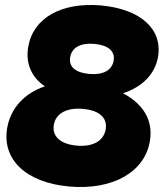

<svg xmlns="http://www.w3.org/2000/svg" viewBox="-20 -737 660 774"><path d="M260 15C436 30 563 -44 584 -167C599 -252 557 -318 476 -361C554 -387 604 -437 617 -507C636 -619 548 -700 388 -715C228 -729 114 -665 94 -549C82 -483 106 -426 161 -389C79 -361 24 -303 9 -222C-13 -94 84 -1 260 15ZM289 -150C223 -156 189 -188 197 -234C205 -280 249 -304 315 -298C382 -292 414 -261 406 -215C398 -170 356 -144 289 -150ZM340 -439C284 -444 256 -468 263 -507C270 -546 305 -565 361 -560C416 -555 445 -531 438 -492C431 -453 395 -434 340 -439Z"/></svg>

Font: Fixel Display Black
Style: Italic
Weight: 900
Italic angle: -10°
Designer: AlfaBravo + MacPaw
Foundry: Kyrylo Tkachov, Marchela Mozhyna, Serhii Makarenko, Maria Weinstein, Zakhar Kryvoshyya
Version: Version 1.210;Glyphs 3.2 (3217)